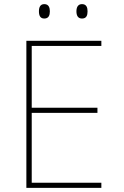

<svg xmlns="http://www.w3.org/2000/svg" viewBox="-20 -912 603 932"><path d="M378 -822C400 -822 405 -838 405 -857C405 -875 400 -892 378 -892C358 -892 351 -876 351 -857C351 -837 358 -822 378 -822ZM195 -822C217 -822 222 -839 222 -857C222 -874 217 -892 195 -892C175 -892 169 -876 169 -857C169 -837 175 -822 195 -822ZM108 0H472V-25H134V-364H453V-389H134V-689H472V-714H108Z"/></svg>

Font: Noto Sans Mono SemiCondensed Thin
Style: Regular
Weight: 100
Width: 4
Designer: Monotype Design Team
Foundry: Monotype Imaging Inc.
Version: Version 2.014